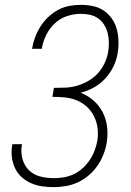

<svg xmlns="http://www.w3.org/2000/svg" viewBox="-20 -763 540 791"><path d="M202 8Q177 8 153 4.5Q129 1 107.5 -8.5Q86 -18 69 -33.5Q52 -49 42 -70Q32 -91 29 -115Q26 -139 30 -164Q30 -165 30.5 -166.5Q31 -168 31 -169H71Q71 -168 70.5 -167Q70 -166 70 -165Q65 -136 72.5 -108.5Q80 -81 99 -62Q118 -43 145.5 -36Q173 -29 202 -29Q222 -29 243 -32.5Q264 -36 284 -45.5Q304 -55 320.5 -70Q337 -85 349.5 -103.5Q362 -122 369.5 -142Q377 -162 381 -183Q385 -209 382 -234.5Q379 -260 368 -282.5Q357 -305 339 -322Q321 -339 297.5 -349Q274 -359 248.5 -361.5Q223 -364 196 -364L202 -401Q226 -401 250 -402Q274 -403 298 -410Q322 -417 344.5 -430Q367 -443 384 -462Q401 -481 411.5 -504Q422 -527 426 -551Q429 -571 428.5 -590Q428 -609 423.5 -627Q419 -645 409 -661Q399 -677 384 -687.5Q369 -698 350.5 -702Q332 -706 313 -706Q284 -706 255.5 -696.5Q227 -687 205 -666Q183 -645 170 -618Q157 -591 152 -562H112Q116 -586 124.5 -609Q133 -632 146.5 -653.5Q160 -675 178.5 -692.5Q197 -710 219 -722Q241 -734 265 -738.5Q289 -743 313 -743Q338 -743 362.5 -738Q387 -733 406.5 -720Q426 -707 440 -687.5Q454 -668 460.5 -645Q467 -622 468 -596.5Q469 -571 465 -546Q461 -518 448 -490.5Q435 -463 414.5 -440.5Q394 -418 367.5 -403Q341 -388 312 -381Q341 -370 364.5 -349.5Q388 -329 402.5 -301.5Q417 -274 421 -242Q425 -210 420 -177Q416 -152 406.5 -127.5Q397 -103 382 -81Q367 -59 346 -41Q325 -23 301 -12Q277 -1 252 3.5Q227 8 202 8Z"/></svg>

Font: Iosevka Curly XLtObl
Style: Regular
Weight: 200
Italic angle: -9°
Monospace: yes
Designer: Belleve Invis
Foundry: Belleve Invis
Version: Version 11.1.0; ttfautohint (v1.8.3)